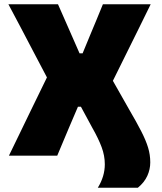

<svg xmlns="http://www.w3.org/2000/svg" viewBox="-20 -733 762 904"><path d="M440.5 151Q473.5 97.5 473.5 40.5Q473.5 0 458.5 -40.2Q443.5 -80.5 414.5 -131.5L361 -230.5H347L304.5 -131Q291.5 -99.5 278 -68Q264.5 -36 249.5 0H22Q46.5 -50.5 72 -103Q97 -155 124.5 -211.5L201 -368.5L134.5 -495Q107.5 -546 80 -599Q52 -651.5 19.5 -713H253Q269.5 -674.5 286 -638Q302.5 -601 317 -567.5L354.5 -482H369L404.5 -568Q418.5 -601.5 433.8 -638.2Q449 -675 464.5 -713H689.5Q660 -652.5 633 -598Q606 -543.5 583.5 -498L511.5 -352.5L587.5 -218.5Q623.5 -157 645.2 -114.5Q667 -72 677.2 -38.2Q687.5 -4.5 687.5 31.5Q687.5 64.5 673.5 95.2Q659.5 126 629 151Z"/></svg>

Font: Heraclito ExtraBold
Style: Regular
Weight: 800
Designer: Kostas Bartsokas (font) & Cristiano Sobral (main changes)
Foundry: Kostas Bartsokas (font) & Cristiano Sobral (main changes)
Version: Version 1.00;July 8, 2020;FontCreator 13.0.0.2655 64-bit